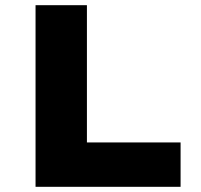

<svg xmlns="http://www.w3.org/2000/svg" viewBox="-20 -720 773 740"><path d="M117 0V-700H315V-171H676V0Z"/></svg>

Font: Lexend Exa ExtraBold
Style: Regular
Weight: 800
Designer: Bonnie Shaver-Troup, Thomas Jockin
Foundry: Lexend
Version: Version 1.007